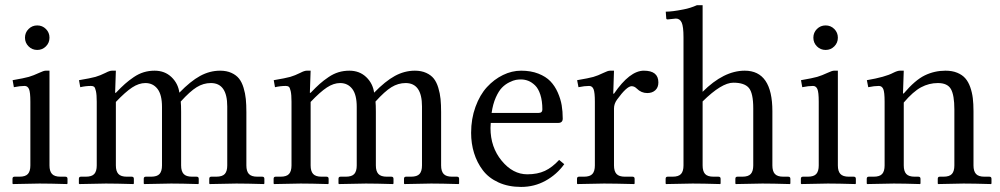

<svg xmlns="http://www.w3.org/2000/svg" viewBox="-20 -718 3905 750"><path d="M91.6 -536.9Q77.6 -550.8 77.6 -570.8Q77.6 -590.8 91.6 -604.7Q105.5 -618.7 125.5 -618.7Q145.5 -618.7 159.4 -604.7Q173.3 -590.8 173.3 -570.8Q173.3 -550.8 159.4 -536.9Q145.5 -522.9 125.5 -522.9Q105.5 -522.9 91.6 -536.9ZM173.3 -71.8Q173.3 -49.3 183.1 -38.6Q192.9 -27.8 216.3 -27.8H235.4Q243.7 -27.8 243.7 -19.5V-1L241.7 1Q173.3 -1 134.3 -1L30.8 1L28.8 -1V-19.5Q28.8 -27.8 36.6 -27.8H55.7Q79.6 -27.8 89.1 -38.6Q98.6 -49.3 98.6 -71.8V-320.8Q98.6 -357.9 93.3 -370.1Q87.9 -382.3 76.2 -382.3Q58.6 -382.3 34.2 -377.4L29.3 -404.8Q74.7 -412.6 92.5 -417.7Q110.4 -422.9 133.3 -433.6Q150.9 -441.9 158.2 -441.9H173.3Z M867.7 -71.8V-302.2Q867.7 -393.6 803.7 -393.6Q774.4 -393.6 748.3 -377.4Q722.2 -361.3 686 -321.3Q687.5 -308.6 687.5 -280.8V-71.8Q687.5 -49.3 697.3 -38.6Q707 -27.8 730.5 -27.8H748Q756.3 -27.8 756.3 -19.5V-1L754.4 1Q687.5 -1 648.4 -1L543.5 1L541.5 -1V-19.5Q541.5 -27.8 549.3 -27.8H569.8Q593.8 -27.8 603.3 -38.6Q612.8 -49.3 612.8 -71.8V-300.3Q612.8 -348.1 595.2 -370.8Q577.6 -393.6 547.9 -393.6Q522.5 -393.6 496.1 -376.2Q469.7 -358.9 432.6 -319.8V-71.8Q432.6 -49.3 442.4 -38.6Q452.1 -27.8 475.6 -27.8H494.6Q502.9 -27.8 502.9 -19.5V-1L501 1Q432.6 -1 393.6 -1L290 1L288.1 -1V-19.5Q288.1 -27.8 295.9 -27.8H314.9Q338.9 -27.8 348.4 -38.6Q357.9 -49.3 357.9 -71.8V-320.8Q357.9 -348.1 354.7 -362.1Q351.6 -376 347.4 -379.2Q343.3 -382.3 335.4 -382.3Q314.9 -382.3 293.5 -377.4L288.6 -404.8Q335 -412.6 353 -417.7Q371.1 -422.9 392.6 -433.6Q408.2 -441.9 417.5 -441.9H432.6L429.7 -355.5H432.6Q453.1 -377 468.3 -390.4Q483.4 -403.8 502.4 -416.7Q521.5 -429.7 541.5 -435.8Q561.5 -441.9 584 -441.9Q623.5 -441.9 649.7 -417Q675.8 -392.1 680.7 -356Q724.1 -400.9 761.7 -421.4Q799.3 -441.9 839.8 -441.9Q865.2 -441.9 884 -433.3Q902.8 -424.8 913.8 -410.9Q924.8 -397 931.4 -375.2Q938 -353.5 940.2 -331.3Q942.4 -309.1 942.4 -279.8V-71.8Q942.4 -49.3 952.1 -38.6Q961.9 -27.8 985.4 -27.8H1004.4Q1012.7 -27.8 1012.7 -19.5V-1L1010.7 1Q942.4 -1 903.3 -1L799.3 1L797.4 -1V-19.5Q797.4 -27.8 805.2 -27.8H824.2Q848.6 -27.8 858.2 -38.6Q867.7 -49.3 867.7 -71.8Z M1628.4 -71.8V-302.2Q1628.4 -393.6 1564.5 -393.6Q1535.2 -393.6 1509 -377.4Q1482.9 -361.3 1446.8 -321.3Q1448.2 -308.6 1448.2 -280.8V-71.8Q1448.2 -49.3 1458 -38.6Q1467.8 -27.8 1491.2 -27.8H1508.8Q1517.1 -27.8 1517.1 -19.5V-1L1515.1 1Q1448.2 -1 1409.2 -1L1304.2 1L1302.2 -1V-19.5Q1302.2 -27.8 1310.1 -27.8H1330.6Q1354.5 -27.8 1364 -38.6Q1373.5 -49.3 1373.5 -71.8V-300.3Q1373.5 -348.1 1356 -370.8Q1338.4 -393.6 1308.6 -393.6Q1283.2 -393.6 1256.8 -376.2Q1230.5 -358.9 1193.4 -319.8V-71.8Q1193.4 -49.3 1203.1 -38.6Q1212.9 -27.8 1236.3 -27.8H1255.4Q1263.7 -27.8 1263.7 -19.5V-1L1261.7 1Q1193.4 -1 1154.3 -1L1050.8 1L1048.8 -1V-19.5Q1048.8 -27.8 1056.6 -27.8H1075.7Q1099.6 -27.8 1109.1 -38.6Q1118.7 -49.3 1118.7 -71.8V-320.8Q1118.7 -348.1 1115.5 -362.1Q1112.3 -376 1108.2 -379.2Q1104 -382.3 1096.2 -382.3Q1075.7 -382.3 1054.2 -377.4L1049.3 -404.8Q1095.7 -412.6 1113.8 -417.7Q1131.8 -422.9 1153.3 -433.6Q1168.9 -441.9 1178.2 -441.9H1193.4L1190.4 -355.5H1193.4Q1213.9 -377 1229 -390.4Q1244.1 -403.8 1263.2 -416.7Q1282.2 -429.7 1302.2 -435.8Q1322.3 -441.9 1344.7 -441.9Q1384.3 -441.9 1410.4 -417Q1436.5 -392.1 1441.4 -356Q1484.9 -400.9 1522.5 -421.4Q1560.1 -441.9 1600.6 -441.9Q1626 -441.9 1644.8 -433.3Q1663.6 -424.8 1674.6 -410.9Q1685.5 -397 1692.1 -375.2Q1698.7 -353.5 1700.9 -331.3Q1703.1 -309.1 1703.1 -279.8V-71.8Q1703.1 -49.3 1712.9 -38.6Q1722.7 -27.8 1746.1 -27.8H1765.1Q1773.4 -27.8 1773.4 -19.5V-1L1771.5 1Q1703.1 -1 1664.1 -1L1560.1 1L1558.1 -1V-19.5Q1558.1 -27.8 1565.9 -27.8H1585Q1609.4 -27.8 1618.9 -38.6Q1628.4 -49.3 1628.4 -71.8Z M1900.4 -276.9H2084Q2098.6 -276.9 2098.6 -290.5Q2098.6 -323.7 2090.8 -347.9Q2083 -372.1 2070.1 -384.5Q2057.1 -397 2043.5 -402.3Q2029.8 -407.7 2014.6 -407.7Q2005.4 -407.7 1995.4 -406Q1985.4 -404.3 1969.5 -396.5Q1953.6 -388.7 1940.9 -375.7Q1928.2 -362.8 1916.7 -337.2Q1905.3 -311.5 1900.4 -276.9ZM2164.1 -93.3 2184.1 -76.7Q2154.8 -36.1 2111.1 -12Q2067.4 12.2 2015.6 12.2Q1965.8 12.2 1927.2 -5.4Q1888.7 -22.9 1866 -53Q1843.3 -83 1831.8 -120.1Q1820.3 -157.2 1820.3 -199.2Q1820.3 -253.9 1837.4 -300.8Q1854.5 -347.7 1882.3 -377.9Q1910.2 -408.2 1944.8 -425Q1979.5 -441.9 2015.6 -441.9Q2053.7 -441.9 2083 -430.4Q2112.3 -418.9 2129.9 -400.6Q2147.5 -382.3 2158.7 -356.9Q2169.9 -331.5 2174.1 -306.9Q2178.2 -282.2 2178.2 -254.9Q2178.2 -237.8 2160.2 -237.8H1897Q1896 -227.1 1896 -217.8Q1896 -143.1 1939.7 -90.1Q1983.4 -37.1 2039.6 -37.1Q2079.6 -37.1 2108.4 -50.5Q2137.2 -64 2164.1 -93.3Z M2303.7 -71.8V-320.8Q2303.7 -356.9 2298.6 -369.6Q2293.5 -382.3 2281.2 -382.3Q2263.7 -382.3 2239.7 -377.4L2234.4 -404.8Q2280.3 -412.6 2297.6 -417.5Q2314.9 -422.4 2337.9 -433.6Q2354.5 -441.9 2363.3 -441.9H2378.4L2375.5 -352.1H2378.4Q2439.9 -441.9 2495.1 -441.9Q2551.8 -441.9 2551.8 -396Q2551.8 -376.5 2539.8 -365.5Q2527.8 -354.5 2508.3 -354.5Q2484.9 -354.5 2467.3 -372.1Q2458 -381.3 2447.3 -381.3Q2428.2 -381.3 2390.1 -328.6Q2378.4 -312.5 2378.4 -293.9V-71.8Q2378.4 -49.3 2388.2 -38.6Q2397.9 -27.8 2421.4 -27.8H2450.7Q2459 -27.8 2459 -19.5V-1L2457 1Q2378.4 -1 2339.4 -1L2235.8 1L2233.9 -1V-19.5Q2233.9 -27.8 2241.7 -27.8H2260.7Q2284.7 -27.8 2294.2 -38.6Q2303.7 -49.3 2303.7 -71.8Z M2724.6 -697.8V-359.4Q2807.1 -441.9 2889.2 -441.9Q2997.1 -441.9 2997.1 -283.7V-71.8Q2997.1 -49.3 3006.8 -38.6Q3016.6 -27.8 3040 -27.8H3059.1Q3067.4 -27.8 3067.4 -19.5V-1L3065.4 1Q2997.1 -1 2958 -1L2854.5 1L2852.5 -1V-19.5Q2852.5 -27.8 2860.4 -27.8H2879.4Q2903.3 -27.8 2912.8 -38.6Q2922.4 -49.3 2922.4 -71.8V-294.9Q2922.4 -354 2905.3 -374.5Q2888.2 -395 2844.7 -395Q2798.8 -395 2724.6 -321.8V-71.8Q2724.6 -49.3 2734.1 -38.6Q2743.7 -27.8 2767.6 -27.8H2786.6Q2794.9 -27.8 2794.9 -19.5V-1L2793 1Q2724.6 -1 2685.5 -1L2582 1L2580.1 -1V-19.5Q2580.1 -27.8 2587.9 -27.8H2606.9Q2630.9 -27.8 2640.4 -38.6Q2649.9 -49.3 2649.9 -71.8V-572.8Q2649.9 -614.3 2642.8 -629.9Q2635.7 -645.5 2620.1 -645.5L2587.9 -642.1Q2582.5 -642.1 2582.5 -647L2580.6 -672.4Q2606 -672.4 2649.9 -681.2Q2676.3 -686 2702.6 -697.8Z M3171.1 -536.9Q3157.2 -550.8 3157.2 -570.8Q3157.2 -590.8 3171.1 -604.7Q3185.1 -618.7 3205.1 -618.7Q3225.1 -618.7 3239 -604.7Q3252.9 -590.8 3252.9 -570.8Q3252.9 -550.8 3239 -536.9Q3225.1 -522.9 3205.1 -522.9Q3185.1 -522.9 3171.1 -536.9ZM3252.9 -71.8Q3252.9 -49.3 3262.7 -38.6Q3272.5 -27.8 3295.9 -27.8H3314.9Q3323.2 -27.8 3323.2 -19.5V-1L3321.3 1Q3252.9 -1 3213.9 -1L3110.4 1L3108.4 -1V-19.5Q3108.4 -27.8 3116.2 -27.8H3135.3Q3159.2 -27.8 3168.7 -38.6Q3178.2 -49.3 3178.2 -71.8V-320.8Q3178.2 -357.9 3172.9 -370.1Q3167.5 -382.3 3155.8 -382.3Q3138.2 -382.3 3113.8 -377.4L3108.9 -404.8Q3154.3 -412.6 3172.1 -417.7Q3189.9 -422.9 3212.9 -433.6Q3230.5 -441.9 3237.8 -441.9H3252.9Z M3708 -71.8V-290.5Q3708 -346.2 3694.6 -369.9Q3681.2 -393.6 3643.6 -393.6Q3608.9 -393.6 3577.9 -377Q3546.9 -360.4 3510.3 -317.4V-71.8Q3510.3 -49.3 3520 -38.6Q3529.8 -27.8 3553.2 -27.8H3567.4Q3575.7 -27.8 3575.7 -19.5V-1L3573.7 1Q3510.3 -1 3471.2 -1L3367.7 1L3365.7 -1V-19.5Q3365.7 -27.8 3373.5 -27.8H3392.6Q3416.5 -27.8 3426 -38.6Q3435.5 -49.3 3435.5 -71.8V-320.8Q3435.5 -358.4 3430.2 -370.4Q3424.8 -382.3 3413.1 -382.3Q3395.5 -382.3 3371.6 -377.4L3366.2 -404.8Q3438 -417 3469.2 -433.6Q3485.8 -441.9 3495.1 -441.9H3510.3L3507.3 -353H3510.3Q3554.7 -405.3 3592.5 -423.6Q3630.4 -441.9 3673.3 -441.9Q3699.7 -441.9 3719.2 -433.8Q3738.8 -425.8 3750.7 -412.1Q3762.7 -398.4 3770 -377.7Q3777.3 -356.9 3780 -334.7Q3782.7 -312.5 3782.7 -283.7V-71.8Q3782.7 -49.3 3792.5 -38.6Q3802.2 -27.8 3825.7 -27.8H3844.7Q3853 -27.8 3853 -19.5V-1L3851.1 1Q3782.7 -1 3743.7 -1L3645 1L3643.1 -1V-19.5Q3643.1 -27.8 3650.9 -27.8H3665Q3689 -27.8 3698.5 -38.6Q3708 -49.3 3708 -71.8Z"/></svg>

Font: Libertinage
Style: f
Weight: 400
Designer: OSP
Foundry: OSP
Version: Version 1.0; 2008; OFL relea